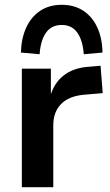

<svg xmlns="http://www.w3.org/2000/svg" viewBox="-20 -780 460 800"><path d="M71 0V-494H192V-374H188Q203 -432 244.5 -465Q286 -498 352 -502L399 -506L408 -392L327 -385Q266 -379 234 -346Q202 -313 202 -258V0ZM145 -554 67 -561Q69 -621 89.5 -665.5Q110 -710 147.5 -735Q185 -760 237 -760Q290 -760 327.5 -735Q365 -710 385.5 -665.5Q406 -621 407 -561L329 -554Q325 -611 302.5 -643.5Q280 -676 237 -676Q194 -676 171.5 -643.5Q149 -611 145 -554Z"/></svg>

Font: Nunito Sans 10pt
Style: Bold
Weight: 700
Designer: Vernon Adams
Foundry: Vernon Adams
Version: Version 3.101;gftools[0.9.27]